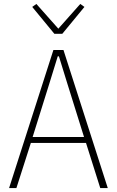

<svg xmlns="http://www.w3.org/2000/svg" viewBox="-20 -951 591 971"><path d="M487 0 415 -228H136L63 0H26L250 -698H301L525 0ZM320 -530 278 -666H272L230 -530L145 -258H405ZM255 -780 143 -916 164 -931 275 -806 386 -931 407 -916 295 -780Z"/></svg>

Font: IBM Plex Sans Cond ExtLt
Style: Regular
Weight: 200
Width: 3
Designer: Mike Abbink, Paul van der Laan, Pieter van Rosmalen
Foundry: Bold Monday
Version: Version 1.3